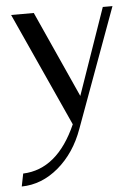

<svg xmlns="http://www.w3.org/2000/svg" viewBox="-50 -492 541 751"><g transform="rotate(-5 220.5 -116.0)"><path d="M382 -452H420L249 15Q216 107 150 163Q84 219 5 220L15 170Q150 165 225 -5L22 -452H111L264 -113Z"/></g></svg>

Font: Belleza
Style: Regular
Weight: 400
Designer: Eduardo Rodriguez Tunni
Foundry: Eduardo Rodriguez Tunni
Version: Version 1.001